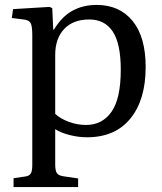

<svg xmlns="http://www.w3.org/2000/svg" viewBox="-20 -543 659 779"><path d="M35 216V180L83 173Q98 171 104.5 161.5Q111 152 111 126V-400Q111 -438 104 -450Q97 -462 75 -464L28 -470L33 -506L181 -515L192 -510L196 -423H199Q231 -476 274 -499.5Q317 -523 372 -523Q465 -523 518 -458Q571 -393 571 -271Q571 -138 509 -62Q447 14 333 14Q299 14 263 5Q227 -4 204 -19V124Q204 149 210.5 159Q217 169 236 172L297 181V216ZM329 -36Q395 -36 432.5 -89.5Q470 -143 470 -260Q470 -366 437.5 -415Q405 -464 342 -464Q277 -464 240.5 -425.5Q204 -387 204 -320V-81Q224 -62 258.5 -49Q293 -36 329 -36Z"/></svg>

Font: Literata 36pt
Style: Regular
Weight: 400
Designer: Latin by Veronika Burian and Jose Scaglione. Greek by Irene Vlachou. Cyrillic by Vera Evstafieva.
Foundry: TypeTogether
Version: Version 3.002